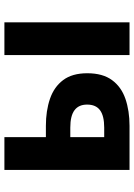

<svg xmlns="http://www.w3.org/2000/svg" viewBox="110 -710 600 859"><g transform="rotate(-90 409.5 -280.0)"><path d="M79.3 0V-559.8H226V-374.2H276.5Q344 -374.2 397.4 -355.9Q450.7 -337.6 481.2 -297Q511.8 -256.4 511.8 -189Q511.8 -120 481.2 -78.4Q450.7 -36.8 397.4 -18.4Q344 0 276.5 0ZM226 -113.3H268.7Q321.1 -113.3 346.3 -131.9Q371.6 -150.5 371.6 -189.8Q371.6 -227.5 346.3 -246.2Q321.1 -265 268.7 -265H226ZM593 0V-559.8H739.6V0Z"/></g></svg>

Font: Noto Sans JP
Style: Regular
Weight: 100
Designer: Ryoko NISHIZUKA 西塚涼子 (kana, bopomofo & ideographs); Paul D. Hunt (Latin, Greek & Cyrillic); Sandoll Communications 산돌커뮤니
Foundry: Adobe
Version: Version 2.004;hotconv 1.0.118;makeotfexe 2.5.65603